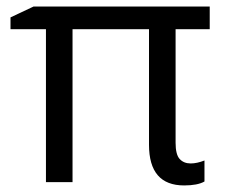

<svg xmlns="http://www.w3.org/2000/svg" viewBox="-20 -555 690 585"><path d="M561 -57Q580 -57 603 -66V-2Q582 10 541 10Q434 10 434 -114V-466H201V0H120V-466H12V-502L82 -535H619V-466H515V-120Q515 -84 527.5 -70.5Q540 -57 561 -57Z"/></svg>

Font: Stephens Clock
Style: Regular
Weight: 400
Designer: Peter Wiegel (catfonts.de) with slight modifications by DT1.org
Version: Version 0.9.1